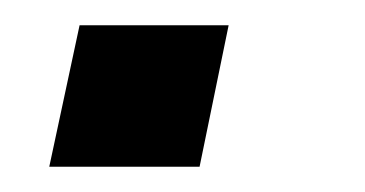

<svg xmlns="http://www.w3.org/2000/svg" viewBox="-20 -132 289 152"><path d="M19 0 43 -112H161L138 0Z"/></svg>

Font: Saira Medium
Style: Italic
Weight: 500
Italic angle: -12°
Designer: Hector Gatti with collaboration of the Omnibus-Type team
Foundry: Omnibus-Type
Version: Version 1.100; ttfautohint (v1.8.3)